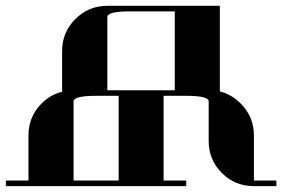

<svg xmlns="http://www.w3.org/2000/svg" viewBox="-20 -635 963 655"><path d="M0 0V-19H77.1V-172.9Q77.1 -237.3 122.1 -282.2Q152.8 -313 191.9 -321.8V-460.9Q191.9 -524.9 236.8 -569.8Q282.2 -615.2 346.2 -615.2H730V-323.2Q770 -313 800.8 -282.2Q846.2 -236.8 846.2 -172.9V-19H922.9V0H846.2Q781.7 0 736.8 -44.9Q691.9 -89.8 691.9 -153.8V-289.1Q691.9 -308.1 615.2 -308.1H538.1V-19H615.2V0ZM231 -19H384.8V-308.1H308.1Q231 -308.1 231 -289.1ZM346.2 -327.1H576.2V-596.2H422.9Q346.2 -596.2 346.2 -577.1Z"/></svg>

Font: Hjet
Style: Regular
Weight: 400
Designer: T. Christopher White
Version: Version 1.2